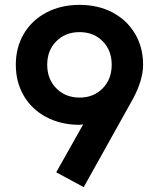

<svg xmlns="http://www.w3.org/2000/svg" viewBox="-20 -755 653 789"><path d="M174 -489Q174 -430 211.5 -392Q249 -354 307 -354Q365 -354 402 -392Q439 -430 439 -489Q439 -548 402 -585.5Q365 -623 307 -623Q249 -623 211.5 -585.5Q174 -548 174 -489ZM526 -348 324 14 211 -47 322 -244Q310 -242 303 -242Q228 -243 169 -274.5Q110 -306 77.5 -362Q45 -418 45 -489Q45 -561 78.5 -617Q112 -673 171.5 -704Q231 -735 307 -735Q383 -735 442 -704Q501 -673 534.5 -617Q568 -561 568 -489Q568 -426 526 -348Z"/></svg>

Font: SUITE ExtraBold
Style: Regular
Weight: 800
Designer: Sun
Foundry: Sun
Version: Version 2.040